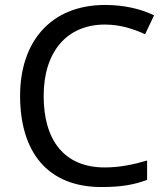

<svg xmlns="http://www.w3.org/2000/svg" viewBox="-20 -744 672 774"><path d="M403 -645C467 -645 521 -626 565 -606L601 -682C547 -709 477 -724 404 -724C183 -724 61 -574 61 -358C61 -133 170 10 389 10C468 10 520 1 573 -19V-97C519 -81 464 -69 402 -69C238 -69 156 -180 156 -357C156 -536 250 -645 403 -645Z"/></svg>

Font: Noto Sans Mro
Style: Regular
Weight: 400
Designer: Monotype Design Team
Foundry: Monotype Imaging Inc.
Version: Version 2.001